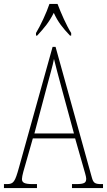

<svg xmlns="http://www.w3.org/2000/svg" viewBox="-22 -951 541 971"><path d="M160 -784V-771H166C202 -810 226 -838 250 -886C272 -838 295 -810 332 -771H338V-784C314 -822 286 -886 269 -931H228C213 -886 183 -822 160 -784ZM-2 0H165V-20H143C100 -20 89 -28 89 -46C89 -61 101 -101 109 -128L144 -251H358L398 -111C405 -86 414 -58 414 -48C414 -27 406 -20 362 -20H342V0H499V-20H492C458 -20 450 -25 442 -55L259 -714H244L74 -104C54 -32 47 -20 13 -20H-2ZM152 -276 214 -509C229 -567 245 -619 251 -653C259 -620 272 -570 293 -493L352 -276Z"/></svg>

Font: Noto Serif ExtraCondensed Thin
Style: Regular
Weight: 100
Width: 2
Designer: Monotype Design Team
Foundry: Monotype Imaging Inc.
Version: Version 2.013